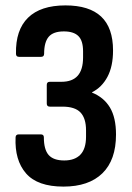

<svg xmlns="http://www.w3.org/2000/svg" viewBox="-20 -683 488 711"><path d="M214.9 8Q119 8 76.4 -40.9Q33.9 -89.8 37.7 -174.5Q38.2 -185.4 49.6 -185.4H131Q142.4 -185.4 142.4 -174.5Q142.4 -129.3 160.2 -109Q178.1 -88.8 217.9 -88.8Q257.2 -88.8 277.9 -110.5Q298.6 -132.2 298.6 -177.1V-200.3Q298.6 -244.7 278.2 -266.4Q257.8 -288.1 211.4 -288.1H164.6Q153.2 -288.1 153.2 -299.5V-368.7Q153.2 -380.1 164.6 -380.1H207.5Q247.8 -380.1 267.7 -402.5Q287.6 -425 287.6 -470.4V-493.1Q287.6 -532.4 270.2 -549.5Q252.8 -566.7 216.5 -566.7Q177.2 -566.7 160.3 -546.7Q143.4 -526.8 143.4 -483.9Q143.4 -472.5 132 -472.5H50.6Q39.2 -472.5 39.2 -483.9Q37.3 -571.8 83.8 -617.4Q130.3 -663 222.4 -663Q310.5 -663 354.6 -621.6Q398.6 -580.2 398.6 -496.2Q398.6 -437 377.8 -398.2Q357 -359.4 321 -341.5V-340Q364.5 -322.5 387.1 -285Q409.6 -247.5 409.6 -184.8Q409.6 -90.4 359.1 -41.2Q308.5 8 214.9 8Z"/></svg>

Font: Sofia Sans Condensed
Style: Regular
Weight: 400
Designer: Botio Nikoltchev, Ani Petrova
Foundry: lettersoup
Version: Version 4.100